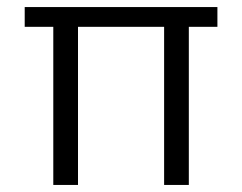

<svg xmlns="http://www.w3.org/2000/svg" viewBox="-20 -524 686 544"><path d="M131 0V-448H50V-504H596V-448H515V0H445V-448H201V0Z"/></svg>

Font: DM Sans Light
Style: Regular
Weight: 300
Designer: Colophon Foundry, Jonny Pinhorn
Foundry: Colophon Foundry
Version: Version 4.004; ttfautohint (v1.8.4.7-5d5b)